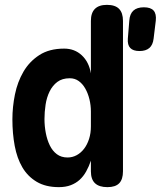

<svg xmlns="http://www.w3.org/2000/svg" viewBox="-20 -760 662 790"><path d="M554 -550Q528 -550 516 -562.5Q504 -575 506 -601L512 -675Q514 -703 529 -716.5Q544 -730 572 -730Q600 -730 612 -716.5Q624 -703 621 -675L612 -601Q609 -575 594.5 -562.5Q580 -550 554 -550ZM422 10Q388 10 371 -6Q354 -22 354 -55V-99Q346 -75 334.5 -54.5Q323 -34 307.5 -20Q292 -6 271 2Q250 10 222 10Q168 10 131 -12Q94 -34 72 -71.5Q50 -109 40.5 -160Q31 -211 31 -269Q31 -320 41.5 -371.5Q52 -423 76.5 -465Q101 -507 142 -533.5Q183 -560 244 -560Q287 -560 316.5 -532.5Q346 -505 354 -458V-674Q354 -707 370.5 -723.5Q387 -740 420 -740Q454 -740 470 -723.5Q486 -707 486 -674V-55Q486 -22 470.5 -6Q455 10 422 10ZM258 -112Q278 -112 295.5 -121.5Q313 -131 326 -148Q339 -165 346.5 -188.5Q354 -212 354 -240V-301Q354 -327 348 -351.5Q342 -376 331 -395.5Q320 -415 304 -426.5Q288 -438 267 -438Q236 -438 216 -423Q196 -408 184 -383.5Q172 -359 167.5 -329Q163 -299 163 -270Q163 -241 168.5 -212.5Q174 -184 185 -161.5Q196 -139 214 -125.5Q232 -112 258 -112Z"/></svg>

Font: Maple Mono Normal NL
Style: Bold
Weight: 700
Monospace: yes
Designer: subframe7536
Version: Version 7.000